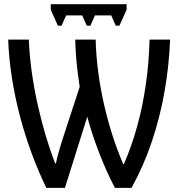

<svg xmlns="http://www.w3.org/2000/svg" viewBox="-20 -905 859 927"><path d="M203.6 2Q165 -77.6 132.8 -164.8Q100.6 -252 76.4 -343.8Q52.2 -435.5 37.6 -528.8Q22.9 -622.1 19.5 -713.9H119.1Q122.6 -633.8 134 -553Q145.5 -472.2 163.1 -394.5Q180.7 -316.9 201.9 -246.3Q223.1 -175.8 246.1 -116.2H250Q255.9 -145.5 266.6 -182.4Q277.3 -219.2 289.1 -254.4L364.7 -485.8Q358.9 -523.9 354.2 -562.3Q349.6 -600.6 346.9 -638.7Q344.2 -676.8 343.3 -713.9H441.9Q443.8 -636.2 454.3 -556.6Q464.8 -477.1 482.7 -399.2Q500.5 -321.3 523.9 -249Q547.4 -176.8 574.7 -112.8H578.1Q615.7 -198.7 642.3 -295.2Q668.9 -391.6 684.1 -497.1Q699.2 -602.5 702.1 -713.9H801.3Q796.4 -589.4 774.9 -465.8Q753.4 -342.3 714.1 -224.4Q674.8 -106.4 615.2 2H534.7Q514.2 -37.1 494.9 -80.3Q475.6 -123.5 458.3 -168.2Q440.9 -212.9 426.5 -256.8Q412.1 -300.8 401.4 -341.3L293.5 2ZM591.3 -884.8V-857.9L556.6 -781.2H538.6L517.1 -830.6H438.5L416.5 -781.2H398.9L377 -830.6H299.3L277.3 -781.2H259.3L225.1 -857.9V-884.8Z"/></svg>

Font: Open Sans SemiCondensed Medium
Style: Regular
Weight: 500
Width: 4
Designer: Monotype Design Team
Foundry: Monotype Imaging Inc.
Version: Version 3.000